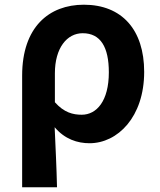

<svg xmlns="http://www.w3.org/2000/svg" viewBox="-20 -594 679 815"><path d="M74 201H222C220 114 216 37 212 -54C255 -3 309 14 360 14C479 14 592 -97 592 -289C592 -468 497 -574 336 -574C188 -574 74 -479 74 -273ZM327 -107C290 -107 252 -116 213 -160V-283C213 -390 264 -453 331 -453C407 -453 442 -394 442 -287C442 -165 390 -107 327 -107Z"/></svg>

Font: Genne Gothic Bold
Style: Regular
Weight: 700
Designer: Ryoko NISHIZUKA (kana & ideographs); Paul D. Hunt (Latin, Greek & Cyrillic); Wenlong ZHANG (bopomofo); Sandoll Communica
Foundry: Adobe Systems Incorporated
Version: Version 1.004;PS 1.004;hotconv 16.6.51;makeotf.lib2.5.65220